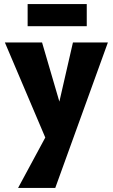

<svg xmlns="http://www.w3.org/2000/svg" viewBox="-20 -636 556 945"><path d="M225 93 4 -427H187L288 -82ZM339 -427H511L252 289H69L253 -52ZM116 -507V-616H407V-507Z"/></svg>

Font: Ysabeau Infant Black
Style: Regular
Weight: 900
Designer: Christian Thalmann (Catharsis Fonts)
Version: Version 2.001;gftools[0.9.30]; featfreeze: ss01,ss02,lnum